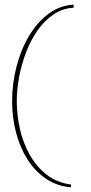

<svg xmlns="http://www.w3.org/2000/svg" viewBox="-20 -686 390 824"><path d="M285 118Q225 113 178 81.5Q131 50 98.5 -1Q66 -52 49 -116.5Q32 -181 32 -251Q32 -328 51 -401Q70 -474 105 -532.5Q140 -591 188.5 -627Q237 -663 296 -666V-653Q248 -650 209 -623.5Q170 -597 140.5 -554.5Q111 -512 91.5 -460.5Q72 -409 62 -355Q52 -301 52 -252Q52 -192 65.5 -132.5Q79 -73 107.5 -22Q136 29 180 63.5Q224 98 285 106Z"/></svg>

Font: Smooch Sans Thin
Style: Regular
Weight: 100
Designer: Robert E. Leuschke
Foundry: Robert E. Leuschke
Version: Version 1.010